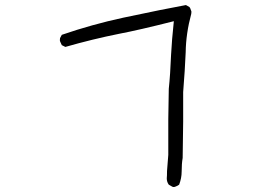

<svg xmlns="http://www.w3.org/2000/svg" viewBox="-20 -617 1040 761"><path d="M663 123 649 115Q641 104 641 90Q642 81 642 61L647 -3V-145L649 -265Q655 -322 658 -399Q661 -458 669 -533Q531 -498 452 -483Q347 -462 239 -431L225 -438L219 -451Q216 -457 218 -466L225 -479Q344 -520 469 -547Q634 -582 717 -597L731 -589Q734 -586 737 -576Q740 -571 738 -562Q717 -484 716 -410Q713 -339 706 -252V-135L704 9Q700 32 700 63Q700 89 690 115Q683 120 677 122Q669 126 663 123Z"/></svg>

Font: Yozai
Style: Regular
Weight: 400
Designer: LXGW / Y.OzVox
Foundry: LXGW / Y.OzVox
Version: Version 0.861;October 22, 2024